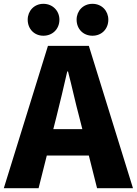

<svg xmlns="http://www.w3.org/2000/svg" viewBox="-28 -985 716 1005"><path d="M199 -798C248 -798 283 -834 283 -882C283 -928 248 -965 199 -965C151 -965 117 -928 117 -882C117 -834 151 -798 199 -798ZM456 -798C505 -798 539 -834 539 -882C539 -928 505 -965 456 -965C407 -965 373 -928 373 -882C373 -834 407 -798 456 -798ZM-8 0H174L217 -171H437L480 0H668L437 -745H223ZM267 -372C286 -446 306 -533 324 -611H328C348 -535 367 -446 387 -372L403 -309H251Z"/></svg>

Font: Noto Sans JP Black
Style: Regular
Weight: 900
Designer: Ryoko NISHIZUKA  (kana, bopomofo & ideographs); Paul D. Hunt (Latin, Greek & Cyrillic); Sandoll Communications , Soo-you
Foundry: Adobe
Version: Version 2.002;hotconv 1.0.116;makeotfexe 2.5.65601